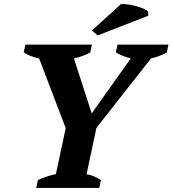

<svg xmlns="http://www.w3.org/2000/svg" viewBox="-20 -918 843 938"><path d="M554 -700H803L795 -662Q778 -652 758 -644.5Q738 -637 718 -633L451 -293L403 -67Q422 -64 440 -56Q458 -48 473 -38L465 0H157L165 -38Q184 -47 207 -55Q230 -63 253 -67L301 -292L171 -633Q149 -637 129.5 -644.5Q110 -652 96 -662L104 -700H429L421 -662Q407 -654 387 -646Q367 -638 341 -633L428 -364L619 -633Q598 -638 579 -645.5Q560 -653 546 -662ZM571 -898Q587 -899 607.5 -896Q628 -893 647.5 -887.5Q667 -882 682.5 -875Q698 -868 704 -861V-841L457 -745L429 -769Z"/></svg>

Font: PT Serif
Style: Bold Italic
Weight: 700
Italic angle: -12°
Designer: A.Korolkova, O.Umpeleva, V.Yefimov
Foundry: ParaType Ltd
Version: Version 1.000W OFL